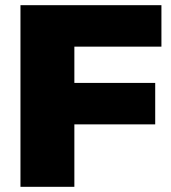

<svg xmlns="http://www.w3.org/2000/svg" viewBox="-20 -721 659 741"><path d="M603 -541H267V-401H579V-241H267V0H59V-701H603Z"/></svg>

Font: Montserrat Extra Bold
Style: Regular
Weight: 800
Designer: Julieta Ulanovsky
Foundry: Julieta Ulanovsky
Version: Version 3.001;PS 003.001;hotconv 1.0.70;makeotf.lib2.5.58329